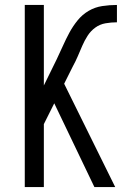

<svg xmlns="http://www.w3.org/2000/svg" viewBox="-20 -755 540 775"><path d="M361 0 199 -338 157 -254V0H80V-735H157V-410L209 -516Q222 -543 234 -570Q246 -597 260 -623Q274 -649 293 -672.5Q312 -696 337.5 -711Q363 -726 392.5 -730.5Q422 -735 452 -735V-665Q429 -665 406 -661Q383 -657 364.5 -643.5Q346 -630 333.5 -610.5Q321 -591 312 -570Q303 -549 294 -528Q285 -507 274 -487L239 -417L445 0Z"/></svg>

Font: Moesevka
Style: Regular
Weight: 400
Monospace: yes
Designer: Belleve Invis
Foundry: Belleve Invis
Version: Version 32.5.0; ttfautohint (v1.8.4)